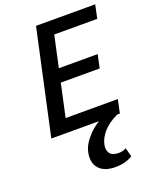

<svg xmlns="http://www.w3.org/2000/svg" viewBox="-170 -753 914 1137"><g transform="rotate(-20 286.5 -184.5)"><path d="M489 0H57L200 -658H573L555 -573H284L178 -85H507ZM152 -292 170 -376H486L468 -292ZM358 289Q286 289 253.5 251Q221 213 235 149Q245 101 295.5 49Q346 -3 447 -45L472 0Q413 28 380.5 65Q348 102 340 142Q333 172 347.5 194.5Q362 217 404 217Q417 217 428.5 214Q440 211 451 205L466 261Q440 276 414.5 282.5Q389 289 358 289Z"/></g></svg>

Font: Ysabeau Infant SemiBold
Style: Italic
Weight: 600
Italic angle: -12°
Designer: Christian Thalmann (Catharsis Fonts)
Version: Version 2.002; featfreeze: ss01,ss02,lnum